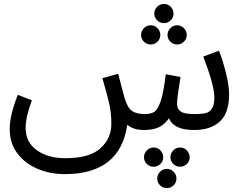

<svg xmlns="http://www.w3.org/2000/svg" viewBox="-20 -664 1249 988"><path d="M1159 -179Q1159 -82 1111 -38.5Q1063 5 981 5Q927 5 895 -9.5Q863 -24 849 -55Q827 -23 797 -9Q767 5 720 5Q667 5 635 -22Q598 232 313 232Q236 232 171.5 204Q107 176 68.5 124Q30 72 30 1Q30 -73 72 -176L144 -148Q112 -63 112 -6Q112 68 169.5 109Q227 150 316 150Q441 150 497 99Q553 48 553 -26Q553 -80 543 -126Q533 -172 513 -240L507 -262L588 -284Q601 -238 613 -190L621 -160Q636 -109 659.5 -93Q683 -77 725 -77Q756 -77 774 -88.5Q792 -100 807 -144Q822 -188 833 -282L909 -268Q891 -160 891 -130Q891 -104 909.5 -90.5Q928 -77 982 -77Q1018 -77 1038.5 -82Q1059 -87 1071 -105.5Q1083 -124 1083 -163Q1083 -224 1026 -373L1107 -403Q1128 -349 1143.5 -285Q1159 -221 1159 -179ZM774 -594Q774 -614 788.5 -629Q803 -644 824 -644Q844 -644 858.5 -629Q873 -614 873 -594Q873 -574 858.5 -559.5Q844 -545 824 -545Q803 -545 788.5 -559.5Q774 -574 774 -594ZM706 -484Q706 -504 720.5 -519Q735 -534 756 -534Q776 -534 790.5 -519Q805 -504 805 -484Q805 -464 790.5 -449.5Q776 -435 756 -435Q735 -435 720.5 -449.5Q706 -464 706 -484ZM842 -484Q842 -504 856.5 -519Q871 -534 892 -534Q912 -534 926.5 -519Q941 -504 941 -484Q941 -464 926.5 -449.5Q912 -435 892 -435Q871 -435 856.5 -449.5Q842 -464 842 -484ZM721 145Q721 125 735.5 110Q750 95 771 95Q791 95 805.5 110Q820 125 820 145Q820 165 805.5 179.5Q791 194 771 194Q750 194 735.5 179.5Q721 165 721 145ZM857 145Q857 125 871.5 110Q886 95 907 95Q927 95 941.5 110Q956 125 956 145Q956 165 941.5 179.5Q927 194 907 194Q886 194 871.5 179.5Q857 165 857 145ZM789 255Q789 235 803.5 220Q818 205 839 205Q859 205 873.5 220Q888 235 888 255Q888 275 873.5 289.5Q859 304 839 304Q818 304 803.5 289.5Q789 275 789 255Z"/></svg>

Font: Noto Sans Arabic
Style: Regular
Weight: 400
Designer: Nadine Chahine
Foundry: Monotype Imaging Inc.
Version: Version 1.001